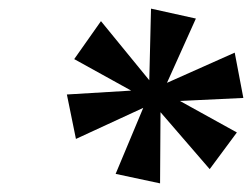

<svg xmlns="http://www.w3.org/2000/svg" viewBox="-20 -785 584 445"><path d="M351 -360 248 -382 312 -535 156 -463 135 -566 284 -575 152 -648 214 -736 326 -599 330 -765 434 -742 367 -593 524 -663 544 -558 397 -551 529 -478 466 -393 352 -525Z"/></svg>

Font: Noto Serif SemiCondensed
Style: Bold Italic
Weight: 700
Width: 4
Italic angle: -12°
Designer: Monotype Design Team
Foundry: Monotype Imaging Inc.
Version: Version 2.014